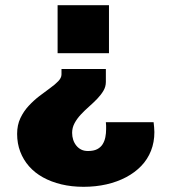

<svg xmlns="http://www.w3.org/2000/svg" viewBox="-20 -548 651 740"><path d="M302 172Q256 172 216.5 162.5Q177 153 145.5 135.5Q114 118 92 93Q70 68 58 36.5Q46 5 46 -32Q46 -66 58.5 -92.5Q71 -119 90.5 -140Q110 -161 131.5 -177.5Q153 -194 172.5 -208Q192 -222 204.5 -235Q217 -248 217 -261V-282H388V-232Q388 -214 378.5 -198Q369 -182 354.5 -167Q340 -152 323 -137Q306 -122 291.5 -106.5Q277 -91 267.5 -73.5Q258 -56 258 -36Q258 -22 262 -9.5Q266 3 274 13Q282 23 293 28.5Q304 34 319 34Q341 34 354.5 27Q368 20 375.5 8Q383 -4 386 -19Q389 -34 389 -50Q389 -57 389 -63.5Q389 -70 388 -77H572Q573 -67 574 -58Q575 -49 575 -39Q575 0 562 33Q549 66 524.5 91.5Q500 117 466 135Q432 153 390.5 162.5Q349 172 302 172ZM202 -343V-528H400V-343Z"/></svg>

Font: Archivo SemiBold Black
Style: Regular
Weight: 900
Version: Version 2.001